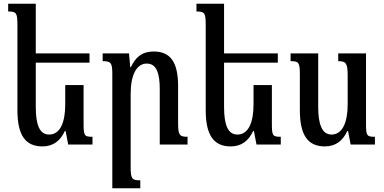

<svg xmlns="http://www.w3.org/2000/svg" viewBox="-20 -780 2072 1036"><path d="M431 -321H332V-217C332 -122 306 -54 245 -54C194 -54 173 -105 173 -204V-442H463V-492H173V-760H24V-718C68 -718 74 -711 74 -645V-186C74 -49 118 10 209 10C269 10 306 -22 330 -73H334L348 0H479V-42C435 -42 431 -47 431 -113Z M992 -42C949 -42 941 -50 941 -116V-315C941 -444 900 -502 810 -502C741 -502 709 -466 686 -417H683L676 -492H534V-450C579 -450 586 -441 586 -380V236H737V193C694 193 685 187 685 124V-273C685 -378 718 -437 772 -437C826 -437 842 -382 842 -298V0H992Z M1447 -321H1348V-217C1348 -122 1322 -54 1261 -54C1210 -54 1189 -105 1189 -204V-442H1479V-492H1189V-760H1040V-718C1084 -718 1090 -711 1090 -645V-186C1090 -49 1134 10 1225 10C1285 10 1322 -22 1346 -73H1350L1364 0H1495V-42C1451 -42 1447 -47 1447 -113Z M1733 10C1793 10 1830 -22 1854 -73H1858L1872 0H2003V-42C1959 -42 1955 -47 1955 -113V-492H1805V-450C1844 -450 1856 -442 1856 -374V-217C1856 -122 1829 -54 1769 -54C1717 -54 1697 -110 1697 -204V-492H1548V-450C1592 -450 1598 -443 1598 -377V-186C1598 -49 1642 10 1733 10Z"/></svg>

Font: Noto Serif Armenian ExtraCondensed SemiBold
Style: Regular
Weight: 600
Width: 2
Designer: Monotype Design Team
Foundry: Monotype Imaging Inc.
Version: Version 2.008